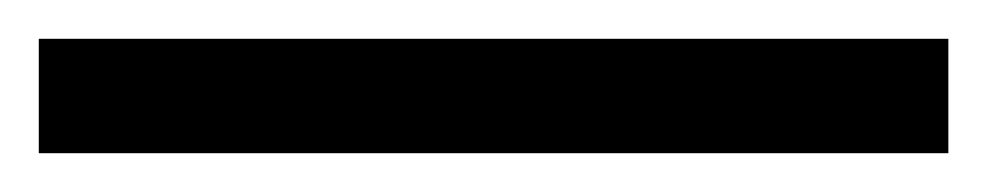

<svg xmlns="http://www.w3.org/2000/svg" viewBox="-25 -839 509 99"><path d="M-5 -760V-819H464V-760Z"/></svg>

Font: Noto Serif Armenian ExtraBold
Style: Regular
Weight: 800
Version: Version 2.007